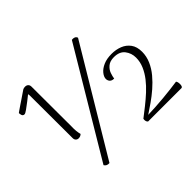

<svg xmlns="http://www.w3.org/2000/svg" viewBox="-148 -950 1209 1209"><g transform="rotate(-45 456.5 -345.5)"><path d="M191 -234Q180 -234 172.5 -241.5Q165 -249 165 -262L164 -622Q164 -632 164 -640Q164 -648 162 -656Q146 -643 124 -626Q102 -609 83 -595.5Q64 -582 57 -582Q49 -582 45 -586Q41 -590 39.5 -595.5Q38 -601 37.5 -606Q37 -611 37 -613Q39 -615 49.5 -622Q60 -629 75 -639.5Q90 -650 107 -661Q124 -672 138.5 -682.5Q153 -693 163 -699Q167 -701 171.5 -702Q176 -703 182 -703Q195 -703 203 -695.5Q211 -688 211 -674L212 -316Q211 -297 213 -278Q215 -259 219 -245Q216 -242 209 -238Q202 -234 191 -234ZM599 -703Q611 -705 621.5 -701Q632 -697 636 -685L218 13Q206 14 197 10Q188 6 182 -4ZM575 0Q569 -4 566.5 -13Q564 -22 566 -33Q596 -56 629.5 -82.5Q663 -109 694.5 -138Q726 -167 751 -199Q776 -231 791 -266Q806 -301 806 -338Q806 -378 782.5 -408.5Q759 -439 709 -439Q674 -439 653.5 -422Q633 -405 625 -382Q617 -359 615 -342Q601 -342 592.5 -347Q584 -352 580 -360.5Q576 -369 576 -377Q576 -396 592.5 -416.5Q609 -437 639.5 -450.5Q670 -464 713 -464Q752 -464 785 -451Q818 -438 838.5 -410Q859 -382 859 -337Q859 -297 842.5 -259Q826 -221 798 -187.5Q770 -154 736.5 -125Q703 -96 668.5 -72Q634 -48 605 -29Q636 -30 672 -32Q708 -34 744.5 -37.5Q781 -41 815 -45Q849 -49 876 -53Q880 -50 882 -42Q884 -34 884 -24.5Q884 -15 881.5 -8Q879 -1 873 0Z"/></g></svg>

Font: Arima Thin Light
Style: Regular
Weight: 300
Version: Version 1.100